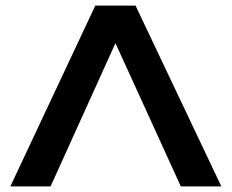

<svg xmlns="http://www.w3.org/2000/svg" viewBox="-20 -667 829 687"><path d="M17 0 321 -647H465L772 0H627L361 -583H425L161 0Z"/></svg>

Font: Syne
Style: Bold
Weight: 700
Designer: Lucas Descroix
Foundry: Bonjour Monde
Version: Version 2.200